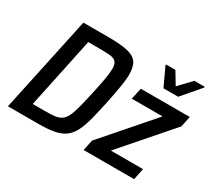

<svg xmlns="http://www.w3.org/2000/svg" viewBox="-138 -960 1317 1199"><g transform="rotate(30 521.0 -360.0)"><path d="M25 0 172 -688H358Q443 -688 492 -676.5Q541 -665 561.5 -635.5Q582 -606 582 -551Q582 -514 573.5 -463Q565 -412 551 -342Q533 -257 517.5 -197Q502 -137 482 -98.5Q462 -60 432 -38.5Q402 -17 355.5 -8.5Q309 0 241 0ZM152 -90H236Q279 -90 307.5 -93Q336 -96 355.5 -108.5Q375 -121 388.5 -148Q402 -175 414.5 -222.5Q427 -270 443 -344Q458 -412 465.5 -456.5Q473 -501 473 -529Q473 -553 466 -567.5Q459 -582 443.5 -588.5Q428 -595 403.5 -596.5Q379 -598 344 -598H259ZM571 0 587 -77 893 -428H671L689 -510H1042L1026 -433L720 -82H952L935 0ZM810 -583 749 -714 750 -720H817L870 -632L954 -720H1029L1028 -714L916 -583Z"/></g></svg>

Font: Saira SemiCondensed Medium
Style: Italic
Weight: 500
Width: 4
Italic angle: -12°
Designer: Hector Gatti with collaboration of the Omnibus-Type team
Foundry: Omnibus-Type
Version: Version 1.101